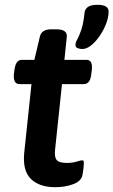

<svg xmlns="http://www.w3.org/2000/svg" viewBox="-20 -772 472 799"><path d="M210 7Q143 7 108 -28Q73 -63 81 -138L111 -422H61Q34 -422 38 -465L40 -480Q45 -523 71 -523H123L146 -620Q153 -650 193 -650H214Q261 -650 258 -619L248 -523H340Q367 -523 362 -480L360 -465Q356 -422 329 -422H238L209 -147Q206 -117 216.5 -105.5Q227 -94 258 -94Q281 -94 299 -99.5Q317 -105 322 -105Q329 -105 329 -94Q329 -91 328 -78Q327 -65 323 -43Q318 -18 284.5 -5.5Q251 7 210 7ZM323 -568Q313 -568 303.5 -571.5Q294 -575 294 -585Q294 -595 301.5 -608Q309 -621 318 -647Q327 -673 332 -720Q334 -735 346.5 -743.5Q359 -752 386 -752Q432 -752 432 -724Q432 -700 421.5 -673Q411 -646 394.5 -622Q378 -598 359 -583Q340 -568 323 -568Z"/></svg>

Font: Asap Semi Expanded Semi Expanded SemiBold
Style: Italic
Weight: 600
Width: 6
Italic angle: -6°
Designer: Pablo Cosgaya
Foundry: Omnibus-Type
Version: Version 3.001; ttfautohint (v1.8.4.7-5d5b)